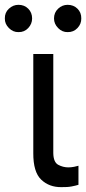

<svg xmlns="http://www.w3.org/2000/svg" viewBox="-64 -770 357 797"><path d="M74.2 -545.9H157.2V-134.8Q157.7 -96.7 177.7 -85.9Q197.8 -75.2 219.7 -75.2Q231 -75.2 243.7 -77.6Q256.3 -80.1 261.7 -82V-2.9Q251 0.5 233.6 3.9Q216.3 7.3 190.4 6.8Q140.1 7.3 106.9 -24.4Q73.7 -56.2 74.2 -134.8ZM12.7 -636.7Q-9.8 -636.2 -27.1 -653.6Q-44.4 -670.9 -43.9 -693.4Q-44.4 -717.8 -27.1 -733.9Q-9.8 -750 12.7 -750Q37.1 -750 53.2 -733.9Q69.3 -717.8 69.3 -693.4Q69.3 -670.9 53.2 -653.6Q37.1 -636.2 12.7 -636.7ZM216.8 -636.7Q194.3 -636.2 177.2 -653.6Q160.2 -670.9 160.2 -693.4Q160.2 -717.8 177.2 -733.9Q194.3 -750 216.8 -750Q241.2 -750 257.6 -733.9Q273.9 -717.8 273.4 -693.4Q273.9 -670.9 257.6 -653.6Q241.2 -636.2 216.8 -636.7Z"/></svg>

Font: Inter V
Style: 
Weight: 400
Designer: Rasmus Andersson
Foundry: rsms
Version: Version 4.000;git-a3f224843